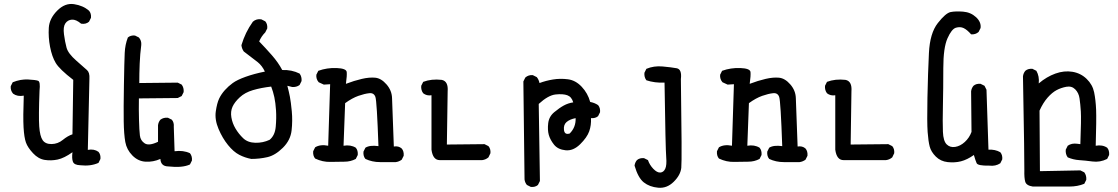

<svg xmlns="http://www.w3.org/2000/svg" viewBox="-20 -797 5540 951"><path d="M377.9 21.5Q347.7 20.5 341.3 4.4Q335 -11.7 338.9 -43Q297.9 -13.7 265.6 -6.8Q233.4 0 201.7 -4.9Q169.9 -9.8 143.6 -38.1Q117.2 -66.4 108.4 -91.3Q99.6 -116.2 96.7 -166Q93.8 -215.8 97.7 -323.2Q66.4 -317.4 44.9 -333Q31.2 -348.6 33.2 -370.1L43 -389.6Q82 -405.3 119.1 -403.3Q156.2 -401.4 168.5 -397Q180.7 -392.6 175.8 -347.7Q170.9 -219.7 174.3 -170.9Q177.7 -122.1 191.4 -102.5Q205.1 -83 235.8 -83.5Q266.6 -84 291 -104Q315.4 -124 338.9 -131.8L342.8 -401.4Q274.4 -454.1 255.9 -485.4Q237.3 -516.6 228 -564.9Q218.8 -613.3 221.7 -659.2Q224.6 -705.1 263.2 -744.1Q301.8 -783.2 346.7 -776.4Q391.6 -769.5 420.9 -744.1Q432.6 -730.5 430.7 -709L420.9 -689.5Q405.3 -675.8 381.8 -679.7Q356.4 -701.2 335.9 -699.7Q315.4 -698.2 303.7 -681.2Q292 -664.1 296.9 -627Q301.8 -589.8 309.6 -561Q317.4 -532.2 357.4 -497.1Q397.5 -461.9 411.1 -449.7Q424.8 -437.5 422.9 -407.2L415 -54.7Q446.3 -60.5 467.8 -44.9Q479.5 -31.2 477.5 -9.8L467.8 9.8Q428.7 27.3 377.9 21.5Z M812.5 27.3Q776.4 26.4 774.4 -9.8Q739.3 5.9 701.7 3.9Q664.1 2 635.7 -26.9Q607.4 -55.7 600.6 -93.8Q593.8 -131.8 592.8 -195.3Q591.8 -258.8 593.8 -376Q595.7 -493.2 597.7 -534.7Q599.6 -576.2 613.3 -611.3Q627 -623 648.4 -621.1L668 -611.3Q681.6 -595.7 679.7 -574.2Q673.8 -529.3 671.9 -481.9Q669.9 -434.6 669.9 -385.7L860.4 -387.7L879.9 -377.9Q891.6 -362.3 889.6 -340.8L879.9 -321.3L860.4 -311.5L668 -309.6Q667 -253.9 668.5 -202.6Q669.9 -151.4 672.9 -126Q675.8 -100.6 696.8 -86.9Q717.8 -73.2 762.7 -94.7V-176.8Q764.6 -192.4 774.4 -204.1Q790 -215.8 811.5 -213.9L831.1 -204.1Q842.8 -190.4 840.8 -168.9L844.7 -47.9Q887.7 -53.7 920.9 -38.1Q932.6 -23.4 930.7 -2L920.9 17.6Q883.8 35.2 812.5 27.3Z M1224.6 -9.8Q1193.4 -15.6 1165 -30.3Q1136.7 -44.9 1109.4 -78.6Q1082 -112.3 1062.5 -158.2Q1043 -204.1 1048.8 -245.1Q1054.7 -286.1 1065.4 -308.6Q1076.2 -331.1 1093.8 -350.6Q1111.3 -370.1 1132.8 -385.7Q1154.3 -401.4 1196.3 -416.5Q1238.3 -431.6 1292 -442.4Q1278.3 -471.7 1256.3 -489.3Q1234.4 -506.8 1187.5 -542Q1177.7 -555.7 1175.8 -573.2Q1185.5 -605.5 1199.2 -633.8Q1212.9 -662.1 1232.4 -689.5Q1250 -705.1 1274.4 -701.2L1293.9 -691.4Q1305.7 -677.7 1303.7 -656.2L1293.9 -636.7Q1274.4 -617.2 1263.7 -591.8Q1294.9 -559.6 1326.7 -523.4Q1358.4 -487.3 1377.9 -450.2Q1424.8 -452.1 1463.9 -432.6Q1475.6 -417 1473.6 -395.5L1463.9 -376Q1448.2 -364.3 1426.8 -366.2L1403.3 -372.1Q1411.1 -342.8 1416 -317.4Q1420.9 -292 1425.3 -245.6Q1429.7 -199.2 1424.3 -150.9Q1418.9 -102.5 1380.9 -64.9Q1342.8 -27.3 1304.2 -18.6Q1265.6 -9.8 1224.6 -9.8ZM1315.4 -104.5Q1341.8 -126 1345.7 -168.9Q1349.6 -211.9 1347.2 -250Q1344.7 -288.1 1338.9 -315.4Q1333 -342.8 1323.2 -368.2Q1272.5 -362.3 1232.9 -350.6Q1193.4 -338.9 1168 -315.4Q1142.6 -292 1131.8 -268.6Q1121.1 -245.1 1126 -215.8Q1130.9 -186.5 1146.5 -160.2Q1162.1 -133.8 1184.6 -112.3Q1207 -90.8 1244.6 -89.8Q1282.2 -88.9 1315.4 -104.5Z M1862.3 5.9Q1823.2 5.9 1790 -9.8Q1778.3 -23.4 1780.3 -45.9L1790 -65.4Q1811.5 -79.1 1854.5 -73.2Q1846.7 -295.9 1839.4 -316.9Q1832 -337.9 1809.1 -335.4Q1786.1 -333 1755.4 -322.3Q1724.6 -311.5 1689.5 -286.1L1681.6 -75.2Q1716.8 -81.1 1742.2 -65.4Q1753.9 -51.8 1752 -29.3L1742.2 -9.8Q1716.8 3.9 1685.5 3.9Q1654.3 3.9 1616.2 4.9Q1578.1 5.9 1541 -11.7Q1529.3 -25.4 1531.2 -47.9L1541 -67.4Q1566.4 -83 1605.5 -75.2L1615.2 -379.9L1584 -377.9L1558.6 -389.6Q1544.9 -405.3 1546.9 -426.8L1556.6 -446.3Q1599.6 -461.9 1647.5 -460Q1695.3 -458 1697.3 -440.4Q1699.2 -422.9 1693.4 -381.8Q1734.4 -397.5 1772 -406.2Q1809.6 -415 1838.9 -412.1Q1868.2 -409.2 1894.5 -378.9Q1920.9 -348.6 1921.9 -310.5Q1922.9 -272.5 1930.7 -71.3Q1954.1 -75.2 1969.7 -61.5Q1981.4 -47.9 1979.5 -25.4L1969.7 -5.9Q1956.1 3.9 1940.4 5.9Z M2158.2 -3.9Q2124 -3.9 2117.2 -55.7V-325.2Q2093.8 -321.3 2076.2 -335Q2064.5 -350.6 2066.4 -372.1L2076.2 -391.6Q2117.2 -407.2 2168 -401.4Q2201.2 -394.5 2197.3 -344.7L2193.4 -81.1L2379.9 -83L2399.4 -73.2Q2411.1 -59.6 2409.2 -38.1L2399.4 -17.6Q2385.7 -5.9 2368.2 -3.9Z M2609.4 128.9 2589.8 119.1Q2580.1 107.4 2578.1 91.8L2572.3 -393.6L2582 -413.1Q2597.7 -426.8 2619.1 -424.8L2638.7 -415Q2648.4 -403.3 2652.3 -385.7Q2683.6 -397.5 2719.2 -403.3Q2754.9 -409.2 2793 -404.3Q2831.1 -399.4 2861.3 -367.2Q2891.6 -335 2903.3 -292Q2924.8 -288.1 2942.4 -276.4Q2954.1 -262.7 2952.1 -241.2L2942.4 -221.7Q2928.7 -210 2907.2 -211.9Q2909.2 -176.8 2898.4 -146.5Q2887.7 -116.2 2853.5 -82.5Q2819.3 -48.8 2781.2 -52.7Q2743.2 -56.6 2724.1 -80.6Q2705.1 -104.5 2698.2 -128.9Q2691.4 -153.3 2695.3 -186.5Q2699.2 -219.7 2725.1 -241.2Q2751 -262.7 2772.5 -274.4Q2793.9 -286.1 2819.3 -290Q2811.5 -317.4 2790 -325.2Q2768.6 -333 2731.9 -329.1Q2695.3 -325.2 2648.4 -282.2L2654.3 99.6L2644.5 119.1Q2630.9 130.9 2609.4 128.9ZM2801.8 -135.7Q2833 -167 2831.1 -211.9Q2801.8 -206.1 2786.1 -192.4Q2770.5 -178.7 2773.4 -153.3Q2776.4 -127.9 2801.8 -135.7Z M3240.2 132.8Q3197.3 128.9 3168.9 106.4Q3140.6 84 3123 23.4Q3125 7.8 3134.8 -3.9Q3148.4 -15.6 3169.9 -13.7L3189.5 -3.9Q3197.3 19.5 3215.8 39.1Q3234.4 58.6 3250.5 57.6Q3266.6 56.6 3274.9 39.1Q3283.2 21.5 3279.8 -18.6Q3276.4 -58.6 3271.5 -387.7Q3222.7 -385.7 3181.6 -399.4Q3169.9 -415 3171.9 -436.5L3181.6 -456.1Q3218.8 -471.7 3261.7 -467.8Q3304.7 -463.9 3331.5 -459Q3358.4 -454.1 3352.5 -405.3Q3358.4 -2 3354.5 34.2Q3350.6 70.3 3316.9 103.5Q3283.2 136.7 3240.2 132.8Z M3862.3 5.9Q3823.2 5.9 3790 -9.8Q3778.3 -23.4 3780.3 -45.9L3790 -65.4Q3811.5 -79.1 3854.5 -73.2Q3846.7 -295.9 3839.4 -316.9Q3832 -337.9 3809.1 -335.4Q3786.1 -333 3755.4 -322.3Q3724.6 -311.5 3689.5 -286.1L3681.6 -75.2Q3716.8 -81.1 3742.2 -65.4Q3753.9 -51.8 3752 -29.3L3742.2 -9.8Q3716.8 3.9 3685.5 3.9Q3654.3 3.9 3616.2 4.9Q3578.1 5.9 3541 -11.7Q3529.3 -25.4 3531.2 -47.9L3541 -67.4Q3566.4 -83 3605.5 -75.2L3615.2 -379.9L3584 -377.9L3558.6 -389.6Q3544.9 -405.3 3546.9 -426.8L3556.6 -446.3Q3599.6 -461.9 3647.5 -460Q3695.3 -458 3697.3 -440.4Q3699.2 -422.9 3693.4 -381.8Q3734.4 -397.5 3772 -406.2Q3809.6 -415 3838.9 -412.1Q3868.2 -409.2 3894.5 -378.9Q3920.9 -348.6 3921.9 -310.5Q3922.9 -272.5 3930.7 -71.3Q3954.1 -75.2 3969.7 -61.5Q3981.4 -47.9 3979.5 -25.4L3969.7 -5.9Q3956.1 3.9 3940.4 5.9Z M4158.2 -3.9Q4124 -3.9 4117.2 -55.7V-325.2Q4093.8 -321.3 4076.2 -335Q4064.5 -350.6 4066.4 -372.1L4076.2 -391.6Q4117.2 -407.2 4168 -401.4Q4201.2 -394.5 4197.3 -344.7L4193.4 -81.1L4379.9 -83L4399.4 -73.2Q4411.1 -59.6 4409.2 -38.1L4399.4 -17.6Q4385.7 -5.9 4368.2 -3.9Z M4879.9 23.4Q4823.2 24.4 4817.4 11.2Q4811.5 -2 4803.7 -29.3Q4770.5 -5.9 4739.7 2Q4709 9.8 4673.8 5.9Q4638.7 2 4615.2 -21.5Q4591.8 -44.9 4585 -70.8Q4578.1 -96.7 4574.7 -143.1Q4571.3 -189.5 4573.7 -313Q4576.2 -436.5 4581.1 -534.7Q4585.9 -632.8 4625 -682.6Q4664.1 -732.4 4688.5 -737.3Q4712.9 -742.2 4750.5 -739.3Q4788.1 -736.3 4814.5 -711.9Q4840.8 -687.5 4836.9 -658.2L4827.1 -638.7Q4811.5 -625 4790 -627Q4770.5 -649.4 4753.4 -657.7Q4736.3 -666 4714.8 -659.7Q4693.4 -653.3 4672.9 -606.9Q4652.3 -560.5 4652.3 -459.5Q4652.3 -358.4 4650.4 -273.9Q4648.4 -189.5 4650.4 -144Q4652.3 -98.6 4668.9 -82Q4685.5 -65.4 4710.9 -69.3Q4736.3 -73.2 4758.8 -93.8Q4781.2 -114.3 4792 -143.6L4790 -344.7Q4792 -360.4 4801.8 -372.1Q4815.4 -383.8 4836.9 -381.8L4856.4 -372.1L4866.2 -352.5L4876 -55.7Q4909.2 -57.6 4934.6 -43Q4946.3 -29.3 4944.3 -7.8L4934.6 11.7Q4911.1 27.3 4879.9 23.4Z M5095.7 127Q5063.5 122.1 5058.1 103Q5052.7 84 5053.7 46.9Q5054.7 9.8 5046.9 -418.9Q5048.8 -434.6 5058.6 -446.3Q5072.3 -458 5093.8 -456.1L5113.3 -446.3Q5128.9 -418.9 5125 -383.8Q5164.1 -417 5207.5 -432.6Q5251 -448.2 5292 -441.4Q5333 -434.6 5362.3 -406.2Q5391.6 -377.9 5399.4 -339.8Q5407.2 -301.8 5409.2 -253.4Q5411.1 -205.1 5407.2 -75.2Q5440.4 -81.1 5463.9 -65.4Q5475.6 -51.8 5473.6 -29.3L5463.9 -9.8Q5428.7 7.8 5391.6 2.9Q5354.5 -2 5325.2 -3.9Q5295.9 -5.9 5268.6 -17.6Q5256.8 -33.2 5258.8 -55.7L5268.6 -75.2Q5288.1 -88.9 5315.4 -85L5331.1 -83Q5335.9 -208 5333.5 -245.1Q5331.1 -282.2 5327.1 -309.6Q5323.2 -336.9 5305.7 -354.5Q5288.1 -372.1 5261.7 -367.2Q5235.4 -362.3 5213.4 -350.6Q5191.4 -338.9 5168.9 -313.5Q5146.5 -288.1 5128.9 -249L5130.9 50.8L5331.1 46.9L5350.6 56.6Q5362.3 72.3 5360.4 93.8L5350.6 113.3Q5317.4 127 5276.4 127Q5235.4 127 5095.7 127Z"/></svg>

Font: JasonHandwriting4
Style: Regular
Weight: 400
Version: Version 1.01.21